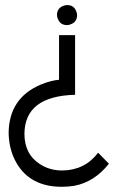

<svg xmlns="http://www.w3.org/2000/svg" viewBox="-20 -714 475 748"><path d="M404.3 -76.2Q347.7 -4.9 269.5 9.8Q246.1 13.7 220.7 13.7Q98.6 13.7 44.9 -78.1Q15.6 -127.9 13.7 -193.4Q13.7 -332 139.6 -384.8Q177.7 -400.4 210 -403.3V-577.1H272.5V-344.7Q76.2 -339.8 75.2 -192.4Q75.2 -112.3 137.7 -73.2Q174.8 -49.8 222.7 -49.8Q310.5 -50.8 362.3 -119.1ZM280.3 -655.3Q280.3 -627.9 254.9 -619.1Q248 -616.2 241.2 -616.2Q213.9 -616.2 205.1 -641.6Q202.1 -648.4 202.1 -655.3Q202.1 -682.6 227.5 -691.4Q234.4 -694.3 241.2 -694.3Q268.6 -694.3 277.3 -668.9Q280.3 -662.1 280.3 -655.3Z"/></svg>

Font: Post No Bills Jaffna Medium
Style: Regular
Weight: 500
Designer: Kosala Senevirathne, Siva Puranthara, Lasantha Premarathna, Tharique Azeez
Foundry: Mooniak
Version: Version 1.220 ; ttfautohint (v1.6)